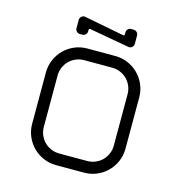

<svg xmlns="http://www.w3.org/2000/svg" viewBox="-96 -710 742 795"><g transform="rotate(15 275.0 -312.5)"><path d="M215 -450H335C347.3 -450 359 -447.7 370 -443C381 -438.3 390.6 -431.9 398.8 -423.8C406.9 -415.6 413.3 -406 418 -395C422.7 -384 425 -372.3 425 -360V-140C425 -127.7 422.7 -116 418 -105C413.3 -94 406.9 -84.4 398.8 -76.2C390.6 -68.1 381 -61.7 370 -57C359 -52.3 347.3 -50 335 -50H215C202.7 -50 191 -52.3 180 -57C169 -61.7 159.4 -68.1 151.2 -76.2C143.1 -84.4 136.7 -94 132 -105C127.3 -116 125 -127.7 125 -140V-360C125 -372.3 127.3 -384 132 -395C136.7 -406 143.1 -415.6 151.2 -423.8C159.4 -431.9 169 -438.3 180 -443C191 -447.7 202.7 -450 215 -450ZM75 -360V-140C75 -120.7 78.7 -102.5 86 -85.5C93.3 -68.5 103.3 -53.7 116 -41C128.7 -28.3 143.5 -18.3 160.5 -11C177.5 -3.7 195.7 0 215 0H335C354.3 0 372.5 -3.7 389.5 -11C406.5 -18.3 421.3 -28.3 434 -41C446.7 -53.7 456.7 -68.5 464 -85.5C471.3 -102.5 475 -120.7 475 -140V-360C475 -379.3 471.3 -397.5 464 -414.5C456.7 -431.5 446.7 -446.3 434 -459C421.3 -471.7 406.5 -481.7 389.5 -489C372.5 -496.3 354.3 -500 335 -500H215C195.7 -500 177.5 -496.3 160.5 -489C143.5 -481.7 128.7 -471.7 116 -459C103.3 -446.3 93.3 -431.5 86 -414.5C78.7 -397.5 75 -379.3 75 -360ZM200 -576C200 -577.7 200.6 -579 201.8 -580C202.9 -581 204.3 -581.3 206 -581L380 -550C385.7 -550 390.4 -551.9 394.2 -555.8C398.1 -559.6 400 -564.3 400 -570V-605C400 -610.7 398.1 -615.4 394.2 -619.2C390.4 -623.1 385.7 -625 380 -625H370C364.3 -625 359.6 -623.1 355.8 -619.2C351.9 -615.4 350 -610.7 350 -605V-596.5C350 -594.8 349.4 -593.5 348.2 -592.5C347.1 -591.5 345.7 -591.2 344 -591.5L170 -625C164.3 -625 159.6 -623.1 155.8 -619.2C151.9 -615.4 150 -610.7 150 -605V-570C150 -564.3 151.9 -559.6 155.8 -555.8C159.6 -551.9 164.3 -550 170 -550H180C185.7 -550 190.4 -551.9 194.2 -555.8C198.1 -559.6 200 -564.3 200 -570Z"/></g></svg>

Font: lerotica
Style: Regular
Weight: 400
Designer: defharo
Foundry: deFharo
Version: Version 1.001 2011